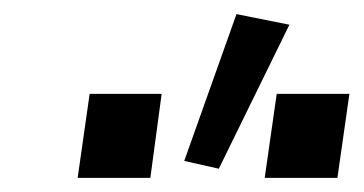

<svg xmlns="http://www.w3.org/2000/svg" viewBox="-20 -830 515 272"><path d="M90 -578 107 -697H209L193 -578ZM355 -578 372 -697H475L458 -578ZM290 -591 241 -602 315 -810 390 -795Z"/></svg>

Font: Hanken Grotesk Medium
Style: Italic
Weight: 500
Italic angle: -8°
Designer: Alfredo Marco Pradil
Foundry: Hanken Design Co.
Version: Version 3.013